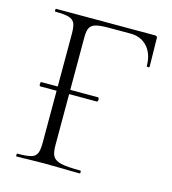

<svg xmlns="http://www.w3.org/2000/svg" viewBox="-97 -705 703 785"><g transform="rotate(15 255.0 -312.5)"><path d="M475 -495Q475 -492 469 -492Q463 -492 463 -495Q463 -546 436 -576Q409 -606 365 -606H273Q236 -606 218 -601Q200 -596 193 -583Q186 -570 186 -543V-320H303Q308 -320 308 -311Q308 -308 306.5 -305Q305 -302 303 -302H186V-85Q186 -53 195 -38.5Q204 -24 229.5 -18Q255 -12 311 -12Q314 -12 314 -6Q314 0 311 0Q270 0 247 -1L160 -2L94 -1Q76 0 44 0Q42 0 42 -6Q42 -12 44 -12Q83 -12 101.5 -17Q120 -22 126.5 -36.5Q133 -51 133 -81V-302H64Q60 -302 60 -311Q60 -320 64 -320H133V-544Q133 -574 126.5 -588Q120 -602 101.5 -607.5Q83 -613 44 -613Q42 -613 42 -619Q42 -625 44 -625H463Q473 -625 473 -616Z"/></g></svg>

Font: Cormorant Infant Light
Style: Regular
Weight: 300
Designer: Christian Thalmann (Catharsis Fonts)
Version: Version 3.000